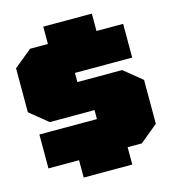

<svg xmlns="http://www.w3.org/2000/svg" viewBox="-135 -957 1053 1176"><g transform="rotate(-15 391.5 -368.5)"><path d="M249 110V0H55V-215H420V-272H136L22 -365V-644L136 -737H249V-847H557V-737H726V-523H363V-465H647L761 -372V-94L647 0H557V110Z"/></g></svg>

Font: Tomorrow Black
Style: Regular
Weight: 900
Designer: Tony de Marco, Monica Rizzolli
Foundry: Just in Type
Version: Version 2.002